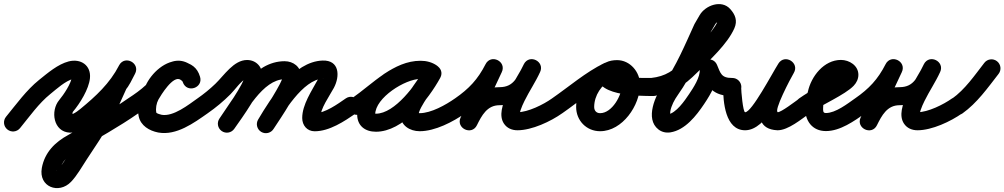

<svg xmlns="http://www.w3.org/2000/svg" viewBox="-55 -605 5012 958"><path d="M-18.5 40.8C0.7 56.6 29 53.8 44.8 34.5C92 -23 138.2 -89.3 196.2 -135.9C227.2 -160.9 270.9 -201.3 310.2 -211.4C325 -215.2 311.1 -210.5 305.2 -223C303.2 -227.2 304.4 -224.9 304.2 -223.5C300.8 -188.9 262.5 -132.2 240.5 -105.9C195.3 -51.9 211.1 53.7 294 56.9C334.6 58.5 373.7 32.3 403.6 7.8C490.1 -63.4 567.4 -136.7 619 -237.5C632.5 -263.7 619.8 -287.2 600.2 -297.7C580.5 -308.2 553.9 -305.6 539.6 -279.8C529.5 -261.5 509.6 -222.3 505.2 -217.8C504.8 -217.5 502.7 -214.4 500.5 -211.4C498.4 -208.3 496.3 -205.2 496.1 -204.8C471.1 -150.5 448.1 -94.1 418.8 -42.1C383.3 20.9 341.5 81.9 301.8 142.3C281.5 173.2 260.2 213.1 234.5 239.8C224.5 250.3 223.8 237.4 235.8 247.6C244.1 254.6 239.9 261.8 242.3 249.1C251.3 200 286.3 170.4 328.4 147.6C328.4 147.6 328.8 147.4 329.2 147.2C329.5 147 329.9 146.7 329.9 146.7C432.3 86.2 538.3 28.1 635.8 -40.1C656.2 -54.4 661.1 -82.5 646.9 -102.8C632.6 -123.2 604.5 -128.1 584.2 -113.9C584.2 -113.9 584.2 -113.9 584.2 -113.9C488.6 -47 384.6 9.9 284.1 69.3C284.1 69.3 284.5 69 284.8 68.8C285.2 68.6 285.6 68.4 285.6 68.4C219 104.4 167.8 156.1 153.7 232.9C136.4 327.7 238.3 365.9 299.5 302.2C329.3 271.1 353.4 227.6 377 191.7C417.8 129.6 460.8 66.9 497.2 2.1C527.7 -52.1 551.9 -110.7 577.9 -167.2C578.1 -167.6 575.7 -164.2 573.3 -160.8C570.9 -157.3 568.5 -153.8 568.8 -154.2C589.8 -175.1 603.9 -210 618.4 -236.2C632.7 -262.1 619.6 -285.8 599.5 -296.5C579.4 -307.2 552.4 -304.8 539 -278.5C493.1 -189.2 423.2 -124.9 346.4 -61.8C335.1 -52.4 323 -43.5 309.7 -37.1C305.7 -35.2 294.3 -36.6 297 -33C298.6 -30.9 302.2 -31.3 304.2 -29.6C309.5 -25 303.6 -41 309.5 -48.1C343.9 -89.1 388.4 -160.3 393.8 -214.5C400.3 -279.6 347.4 -313.9 287.8 -298.6C233.8 -284.7 182.5 -240.4 139.8 -206.1C76.7 -155.3 26.5 -85.1 -24.8 -22.5C-40.6 -3.3 -37.8 25 -18.5 40.8Z M634.6 -39.3C634.6 -39.3 634.6 -39.3 634.6 -39.3C669.6 -62.1 736.1 -101.4 753.1 -139.8C764.8 -166.1 804.6 -214.5 837.5 -211.2C837.6 -211.2 835.7 -211.6 833.7 -212C831.8 -212.3 829.8 -212.7 829.9 -212.7C842.4 -209.2 852.5 -211 856.8 -196.4C865 -168.5 891.3 -161.8 913.1 -168.9C934.9 -176 952.2 -197 942.3 -224.3C937.4 -237.8 931.2 -249.2 921.4 -260.1C921.4 -260.1 921 -260.5 920.6 -261C920.2 -261.4 919.8 -261.8 919.8 -261.8C913 -268.6 906 -275.1 898 -280.4C898 -280.4 898.3 -280.2 898.7 -279.9C899.1 -279.7 899.5 -279.4 899.5 -279.4C798.1 -353.1 702.3 -230.8 657 -152.5C657 -152.5 656.9 -152.2 656.7 -152C656.6 -151.7 656.4 -151.5 656.4 -151.5C636.3 -114.3 628.2 -66.4 637 -24.8C646.8 22.4 690.3 47.6 734.4 56.2C734.4 56.2 734.6 56.2 734.8 56.2C734.9 56.3 735.1 56.3 735.1 56.3C825.3 72.4 912.1 8.8 981.9 -40.2C1002.2 -54.5 1007.1 -82.5 992.8 -102.9C978.5 -123.2 950.5 -128.1 930.1 -113.8C886 -82.8 810.3 -21.7 750.9 -32.3C750.9 -32.3 751.1 -32.3 751.2 -32.2C751.4 -32.2 751.6 -32.2 751.6 -32.2C747.1 -33 726 -38.9 725 -43.2C720.7 -64 725.5 -90 735.6 -108.5C735.6 -108.5 735.4 -108.3 735.3 -108C735.1 -107.8 735 -107.5 735 -107.5C746.3 -127.2 809.7 -233.4 846.5 -206.6C846.5 -206.6 846.9 -206.3 847.3 -206.1C847.7 -205.8 848 -205.6 848 -205.6C851 -203.6 853.6 -200.7 856.2 -198.2C856.2 -198.2 855.8 -198.6 855.4 -199C855 -199.5 854.5 -199.9 854.6 -199.9C856.6 -197.6 856.6 -196.8 857.7 -193.7C867.6 -166.4 893 -159.4 914 -166.2C934.9 -173.1 951.4 -193.7 943.2 -221.6C929 -270.1 898.9 -286.8 854.1 -299.3C854 -299.4 852.1 -299.7 850.3 -300.1C848.4 -300.4 846.6 -300.8 846.5 -300.8C771.7 -308.3 699.3 -240.3 670.9 -176.2C670 -174.4 675.4 -183 673.9 -181.6C647.2 -156.5 616.2 -134.7 585.4 -114.7C564.6 -101.1 558.7 -73.2 572.3 -52.4C585.9 -31.6 613.8 -25.7 634.6 -39.3Z M981.7 -40.1C981.7 -40.1 981.7 -40.1 981.7 -40.1C1022.4 -68.4 1060.4 -100.1 1095.4 -135.2C1117.6 -157.4 1146.9 -200.8 1174.8 -214.8C1175.7 -215.2 1176.6 -215.6 1177.6 -215.6C1179.2 -215.6 1174.3 -216.4 1172.8 -217.2C1168.7 -219.5 1165.2 -227.9 1165.2 -224C1165.2 -191.8 1065.8 -50.6 1040.1 -13.7C1025.9 6.7 1030.9 34.7 1051.3 48.9C1071.7 63.1 1099.7 58.1 1113.9 37.7C1113.9 37.7 1113.9 37.7 1113.9 37.7C1153.6 -19.2 1255.2 -156.2 1255.2 -224C1255.2 -269.5 1224.6 -305.6 1177.6 -305.6C1111.3 -305.6 1062.9 -228.4 1019.6 -186.9C991.8 -160.2 961.9 -135.9 930.3 -113.9C909.9 -99.7 904.9 -71.7 919.1 -51.3C933.3 -30.9 961.3 -25.9 981.7 -40.1ZM1113.9 37.7C1113.9 37.7 1113.9 37.7 1113.9 37.7C1170.4 -43.4 1256.4 -209.6 1365.1 -209.6C1370 -209.6 1360.1 -214 1357.9 -219.8C1357.3 -221.5 1356.8 -226.9 1356.8 -225.1C1356.8 -197.6 1260.3 -50.4 1234.3 -10.6C1220.7 10.2 1226.6 38.1 1247.4 51.7C1268.2 65.3 1296.1 59.4 1309.7 38.6C1309.7 38.6 1309.7 38.6 1309.7 38.6C1347.1 -18.7 1446.8 -161.1 1446.8 -225.1C1446.8 -271.3 1408.6 -299.6 1365.1 -299.6C1211 -299.6 1117.5 -124.8 1040.1 -13.7C1025.9 6.7 1030.9 34.7 1051.3 48.9C1071.7 63.1 1099.7 58.1 1113.9 37.7ZM1310.3 37.6C1310.3 37.6 1310.3 37.6 1310.3 37.6C1355.2 -37.8 1455.8 -209.3 1557.6 -212.9C1560.6 -213 1554.8 -208.8 1545.2 -222.4C1534.4 -237.7 1545.6 -235.5 1531.5 -209.3C1500.4 -151.3 1452.9 -83.2 1452.9 -16.1C1452.9 20.2 1477 50 1515 50C1589 50 1662.9 0.4 1721.5 -39.9C1742 -54 1747.2 -82 1733.1 -102.5C1719 -123 1691 -128.2 1670.5 -114.1C1670.5 -114.1 1670.5 -114.1 1670.5 -114.1C1629.8 -86.1 1567.2 -40 1515 -40C1515.5 -40 1515.9 -40 1516.4 -39.9C1528.3 -39 1540.4 -29.2 1542.7 -17.3C1542.8 -16.7 1542.9 -15.9 1542.9 -16.1C1542.9 -63.4 1587.9 -123.9 1610.9 -166.7C1641.6 -224 1640.1 -305.9 1554.4 -302.9C1409.9 -297.7 1298.4 -118.3 1233 -8.5C1220.3 12.8 1227.2 40.5 1248.6 53.2C1269.9 65.9 1297.6 58.9 1310.3 37.6Z M1689 -51.3C1703.2 -30.9 1731.3 -25.9 1751.7 -40C1836.6 -99.1 1936.7 -211.8 2043.6 -211.8C2053.5 -211.8 2064.6 -210.3 2072.8 -204.4C2096.1 -187.8 2120.6 -199.5 2133.2 -219C2145.7 -238.4 2146.3 -265.6 2121.6 -279.9C2095.5 -295.1 2072.9 -301.1 2042.3 -301.1C1915.4 -301.1 1727.1 -169.2 1727.1 -34.2C1727.1 22.9 1766.8 52.3 1820.7 52.3C1956.2 52.3 2082.5 -108.7 2141.5 -216.4C2155.9 -242.7 2143.3 -266.7 2123.6 -277.5C2103.9 -288.3 2077 -285.9 2062.5 -259.6C2025.4 -191.8 1943.3 -109.2 1943.3 -31.6C1943.3 21.7 1990.8 49.7 2039 49.7C2115.9 49.7 2205.1 3 2266.8 -40.1C2287.2 -54.4 2292.1 -82.5 2277.9 -102.8C2263.6 -123.2 2235.5 -128.1 2215.2 -113.9C2169.7 -82 2096.1 -40.3 2039 -40.3C2030.8 -40.3 2026.3 -45.5 2030.7 -39.1C2032.2 -36.9 2033.3 -29 2033.3 -31.6C2033.3 -68.7 2118.1 -173.7 2141.5 -216.4C2155.9 -242.7 2143.3 -266.6 2123.6 -277.4C2103.9 -288.3 2076.9 -285.9 2062.5 -259.6C2022 -185.6 1915.9 -37.7 1820.7 -37.7C1818.1 -37.7 1815.5 -37.8 1813 -38.1C1807.3 -38.7 1817.1 -26.7 1817.1 -34.2C1817.1 -117.3 1966.8 -211.1 2042.3 -211.1C2057.7 -211.1 2064.3 -209.1 2076.4 -202.1C2101.2 -187.7 2125 -198.3 2136.8 -216.6C2148.6 -235 2148.4 -261 2125.2 -277.6C2101.5 -294.5 2072.5 -301.8 2043.6 -301.8C1908.4 -301.8 1804.2 -186.1 1700.3 -114C1679.9 -99.8 1674.9 -71.7 1689 -51.3Z M2266.7 -40.1C2266.7 -40.1 2266.7 -40.1 2266.7 -40.1C2348.5 -96.9 2402.2 -154.4 2448.1 -244C2461.5 -270.2 2447.5 -293.4 2427.1 -303.5C2406.7 -313.5 2379.7 -310.2 2367.2 -283.6C2326 -195.4 2284.7 -107.2 2243.4 -19.1C2230.9 7.8 2244.6 30.9 2264.7 40.5C2284.8 50.2 2311.4 46.6 2324.5 20C2348.5 -28.3 2375.3 -80 2437 -80C2554 -80 2589.2 -150.7 2638.7 -243.3C2652.4 -268.9 2638.2 -292.1 2617.6 -302.2C2597 -312.4 2570 -309.5 2558 -283.1C2523.1 -206.1 2409.4 -66.2 2458.9 10.9C2474.2 34.7 2499.5 45 2527 45C2598.8 45 2692.9 1.1 2751.1 -40.4C2771.4 -54.8 2776.1 -82.9 2761.6 -103.1C2747.2 -123.4 2719.1 -128.1 2698.9 -113.6C2698.9 -113.6 2698.9 -113.6 2698.9 -113.6C2656.6 -83.5 2579.3 -45 2527 -45C2523.9 -45 2534.5 -39.1 2537.2 -32.7C2538.2 -30.2 2538 -38.4 2538.1 -39C2539.1 -44.6 2540.6 -49.9 2542.4 -55.3C2547.6 -71.2 2554.7 -86.5 2562 -101.5C2586.1 -150.5 2617.4 -196.2 2640 -245.9C2652 -272.3 2638.6 -295.1 2618.9 -304.8C2599.2 -314.6 2573 -311.3 2559.3 -285.7C2527 -225.2 2512.4 -170 2437 -170C2336.7 -170 2284.1 -101.3 2243.9 -20C2230.7 6.6 2244.7 29.8 2265.1 39.7C2285.5 49.5 2312.4 45.9 2325 19.1C2366.2 -69.1 2407.5 -157.2 2448.8 -245.4C2461.2 -272.1 2447.8 -295.1 2427.8 -304.9C2407.8 -314.7 2381.4 -311.2 2367.9 -285C2328.7 -208.3 2285.2 -162.5 2215.3 -113.9C2194.9 -99.8 2189.9 -71.7 2204.1 -51.3C2218.2 -30.9 2246.3 -25.9 2266.7 -40.1Z M2688 -51.4C2702.1 -31 2730.2 -25.9 2750.6 -40C2831.9 -96.2 2910.6 -165.8 2999.1 -209C3025.8 -222.1 3029.6 -248.6 3020 -268.8C3010.4 -289 2987.4 -302.8 2960.4 -290.3C2877 -251.6 2819.7 -163.2 2819.7 -71.2C2819.7 -3.7 2871.1 49.7 2939.2 49.7C3050.9 49.7 3138.6 -79.7 3138.6 -182.5C3138.6 -245.6 3089.2 -305 3024 -305C2986.1 -305 2946.3 -292.3 2932.5 -252.9C2932.5 -252.9 2932.6 -252.9 2932.6 -253C2932.6 -253.1 2932.6 -253.1 2932.6 -253.1C2886.5 -124 3137.6 -126.1 3205.9 -126C3230.8 -126 3251 -146.1 3251 -170.9C3251 -195.8 3230.9 -216 3206.1 -216C3206.1 -216 3206.1 -216 3206.1 -216C3148.4 -216.1 3065.9 -212.9 3013.5 -240.3C3012.5 -240.8 3017.1 -222.1 3017.4 -222.9C3017.4 -222.9 3017.4 -222.9 3017.4 -223C3017.4 -223.1 3017.5 -223.1 3017.5 -223.1C3018.6 -226.3 3014.3 -217 3011.7 -214.8C3007.5 -211.4 3020 -215 3024 -215C3038.7 -215 3048.6 -195.5 3048.6 -182.5C3048.6 -130.4 2999.3 -40.3 2939.2 -40.3C2920.7 -40.3 2909.7 -53 2909.7 -71.2C2909.7 -128.3 2946.5 -184.6 2998.3 -208.6C3025.2 -221.1 3028.9 -248 3019.2 -268.4C3009.4 -288.9 2986.3 -302.9 2959.6 -289.9C2866.7 -244.5 2784.5 -172.9 2699.4 -114C2679 -99.9 2673.9 -71.8 2688 -51.4Z M3202 -126.3C3202 -126.3 3202 -126.3 3202 -126.3C3299.7 -137.1 3355.2 -174.6 3425.8 -245.2C3485.6 -304.9 3574.4 -384.7 3609.2 -463.9C3625.7 -501.5 3614 -531.7 3588.4 -560.1C3545.1 -608.3 3464.5 -578.5 3436.1 -529.6C3427.8 -515.3 3419.4 -501 3411.1 -486.6C3411.1 -486.6 3410.6 -485.6 3410.1 -484.7C3409.6 -483.7 3409.1 -482.7 3409.1 -482.7C3362.7 -381.1 3319.2 -275.5 3254.3 -184C3215.9 -129.9 3161.8 -12.7 3230 40.7C3247.2 54.2 3268.6 58.8 3290 55.5C3363.8 43.9 3419.3 -27.8 3458.3 -85.9C3492.6 -136.9 3532.2 -204.5 3525.8 -268.5C3523.2 -293.8 3496.7 -299.9 3473.3 -293.9C3449.9 -287.8 3429.6 -269.6 3439.6 -246.2C3472.6 -169.4 3505.4 -125 3599.5 -126C3624.3 -126.3 3644.3 -146.6 3644 -171.5C3643.7 -196.3 3623.4 -216.3 3598.5 -216C3598.5 -216 3598.5 -216 3598.5 -216C3543 -215.4 3540.2 -240.2 3522.4 -281.8C3512.3 -305.1 3489.5 -312.2 3469.9 -307.1C3450.2 -302.1 3433.7 -284.8 3436.2 -259.5C3440.1 -220.4 3404.2 -166.7 3383.7 -136.1C3361.4 -103 3319.1 -40.2 3276 -33.5C3271.6 -32.8 3285.1 -31 3288.1 -27.7C3289.7 -25.9 3288.5 -43.6 3289.4 -48.5C3294.5 -78.5 3310.3 -107.4 3327.7 -132C3396 -228.2 3442.1 -338.4 3490.9 -445.3C3490.9 -445.3 3490.4 -444.3 3489.9 -443.3C3489.4 -442.3 3488.9 -441.4 3488.9 -441.4C3497.2 -455.7 3505.6 -470 3513.9 -484.4C3516.1 -488.1 3519.1 -492 3523.5 -493.2C3524.9 -493.6 3526.4 -493.7 3527.8 -493.7C3528.6 -493.6 3530.8 -493 3530.1 -493.3C3526.4 -495 3517.5 -504.4 3521.6 -499.9C3529.9 -490.6 3525.9 -490.1 3527 -500C3527 -500.9 3527.3 -501.2 3526.8 -500.1C3499.4 -437.8 3409.5 -356.1 3362.2 -308.8C3305.9 -252.5 3267.8 -224.1 3192 -215.7C3167.3 -213 3149.5 -190.7 3152.3 -166C3155 -141.3 3177.3 -123.5 3202 -126.3Z M3553 -171C3553 -171 3553 -171 3553 -171C3553 -98.5 3562.8 45 3663 45C3770.8 45 3851.5 -155.2 3905 -240C3920.9 -265 3909.3 -289.5 3889.9 -301.4C3870.6 -313.2 3843.5 -312.5 3828.3 -287C3786.7 -217.2 3645 36.1 3822.8 44.9C3822.8 44.9 3823.3 45 3823.9 45C3824.4 45 3825 45 3825 45C3877.7 45 3943.9 -10.8 3985.8 -40.1C4006.2 -54.4 4011.1 -82.5 3996.9 -102.8C3982.6 -123.2 3954.5 -128.1 3934.2 -113.9C3934.2 -113.9 3934.2 -113.9 3934.2 -113.9C3911 -97.6 3843.2 -45 3825 -45C3825 -45 3825.6 -45 3826.1 -45C3826.7 -45 3827.3 -44.9 3827.2 -44.9C3801.1 -46.2 3890.7 -215.9 3905.7 -241C3920.8 -266.4 3909.5 -290.7 3890.5 -302.4C3871.5 -314 3844.8 -313.1 3829 -288C3797.1 -237.6 3696 -45 3663 -45C3652 -45 3643 -151.4 3643 -171C3643 -195.9 3622.9 -216 3598 -216C3573.1 -216 3553 -195.9 3553 -171Z M3921.1 -51.3C3935.3 -30.9 3963.4 -25.9 3983.7 -40.1C4042.2 -80.9 4161.7 -132 4204.6 -177.2C4218.9 -192.3 4228 -211 4228 -232C4228 -277.8 4182.8 -306 4141 -306C4055.9 -306 3992.2 -223.8 3976 -147.3C3976 -147.3 3976.2 -148.3 3976.5 -149.2C3976.7 -150.2 3977 -151.2 3977 -151.1C3968.3 -122.7 3962 -96.2 3962 -66C3962 -2.3 3997.6 49 4066 49C4137.3 49 4207 -1.1 4262.8 -40.1C4283.2 -54.4 4288.1 -82.5 4273.9 -102.8C4259.6 -123.2 4231.5 -128.1 4211.2 -113.9C4211.2 -113.9 4211.2 -113.9 4211.2 -113.9C4174.2 -87.9 4114.4 -41 4066 -41C4050.6 -41 4052 -52.2 4052 -66C4052 -87.1 4057 -105.1 4063 -124.9C4063 -124.9 4063.3 -125.8 4063.5 -126.8C4063.8 -127.7 4064 -128.6 4064 -128.7C4071 -161.6 4100.9 -216 4141 -216C4149.4 -216 4141.4 -215 4138.8 -225.7C4137.8 -229.5 4138 -232.5 4138 -232C4138 -232.7 4138.1 -233.4 4138.1 -234.1C4138.3 -235.5 4138.6 -236.7 4139.2 -238.1C4140.3 -241.1 4122 -226.5 4117.8 -223.9C4055.7 -186.8 3992 -155.6 3932.3 -113.9C3911.9 -99.7 3906.9 -71.6 3921.1 -51.3Z M4262.7 -40.1C4262.7 -40.1 4262.7 -40.1 4262.7 -40.1C4344.5 -96.9 4398.2 -154.4 4444.1 -244C4457.5 -270.2 4443.5 -293.4 4423.1 -303.5C4402.7 -313.5 4375.7 -310.2 4363.2 -283.6C4322 -195.4 4280.7 -107.2 4239.4 -19.1C4226.9 7.8 4240.6 30.9 4260.7 40.5C4280.8 50.2 4307.4 46.6 4320.5 20C4344.5 -28.3 4371.3 -80 4433 -80C4550 -80 4585.2 -150.7 4634.7 -243.3C4648.4 -268.9 4634.2 -292.1 4613.6 -302.2C4593 -312.4 4566 -309.5 4554 -283.1C4519.1 -206.1 4405.4 -66.2 4454.9 10.9C4470.2 34.7 4495.5 45 4523 45C4594.8 45 4688.9 1.1 4747.1 -40.4C4767.4 -54.8 4772.1 -82.9 4757.6 -103.1C4743.2 -123.4 4715.1 -128.1 4694.9 -113.6C4694.9 -113.6 4694.9 -113.6 4694.9 -113.6C4652.6 -83.5 4575.3 -45 4523 -45C4519.9 -45 4530.5 -39.1 4533.2 -32.7C4534.2 -30.2 4534 -38.4 4534.1 -39C4535.1 -44.6 4536.6 -49.9 4538.4 -55.3C4543.6 -71.2 4550.7 -86.5 4558 -101.5C4582.1 -150.5 4613.4 -196.2 4636 -245.9C4648 -272.3 4634.6 -295.1 4614.9 -304.8C4595.2 -314.6 4569 -311.3 4555.3 -285.7C4523 -225.2 4508.4 -170 4433 -170C4332.7 -170 4280.1 -101.3 4239.9 -20C4226.7 6.6 4240.7 29.8 4261.1 39.7C4281.5 49.5 4308.4 45.9 4321 19.1C4362.2 -69.1 4403.5 -157.2 4444.8 -245.4C4457.2 -272.1 4443.8 -295.1 4423.8 -304.9C4403.8 -314.7 4377.4 -311.2 4363.9 -285C4324.7 -208.3 4281.2 -162.5 4211.3 -113.9C4190.9 -99.8 4185.9 -71.7 4200.1 -51.3C4214.2 -30.9 4242.3 -25.9 4262.7 -40.1Z M4747.1 -39C4747.1 -39 4747.1 -39 4747.1 -39C4820.4 -91.1 4872.9 -166.2 4927.5 -236.4C4942.8 -256 4939.2 -284.3 4919.6 -299.5C4900 -314.8 4871.7 -311.2 4856.5 -291.6C4856.5 -291.6 4856.5 -291.6 4856.5 -291.6C4807.6 -228.7 4760.5 -158.9 4694.9 -112.3C4674.7 -97.9 4669.9 -69.9 4684.3 -49.6C4698.7 -29.3 4726.8 -24.6 4747.1 -39Z"/></svg>

Font: FRB American Cursive Guidelines Black
Style: Bold Italic
Weight: 900
Italic angle: -25°
Version: Version 2.0;Modular Font Editor K font №1